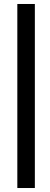

<svg xmlns="http://www.w3.org/2000/svg" viewBox="-20 -755 252 964"><path d="M67 189V-735H155V189Z"/></svg>

Font: Piazzolla SC ExtraBold
Style: Italic
Weight: 800
Italic angle: -11.3°
Designer: Juan Pablo del Peral
Foundry: Huerta Tipografica
Version: Version 1.330